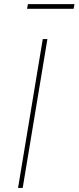

<svg xmlns="http://www.w3.org/2000/svg" viewBox="-20 -918 384 938"><path d="M211.6 -727.3 90.9 0H68.2L188.9 -727.3ZM343.8 -897.7 339.5 -875H112.2L116.5 -897.7Z"/></svg>

Font: Inter UI Thin
Style: Italic
Weight: 100
Italic angle: -9.39999°
Designer: Rasmus Andersson
Foundry: rsms
Version: 3.2;8d6f07862